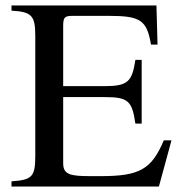

<svg xmlns="http://www.w3.org/2000/svg" viewBox="-20 -682 669 702"><path d="M607 -169H579C534 -63 491 -38 348 -38H312C238 -38 211 -43 211 -85V-327H362C448 -327 463 -314 475 -230H498V-463H475C463 -384 448 -367 362 -367H211V-588C211 -620 218 -624 246 -624H377C493 -624 517 -609 532 -519H556L552 -662H22V-643C97 -639 109 -624 109 -550V-114C109 -37 99 -24 22 -19V0H561Z"/></svg>

Font: XITS
Style: Regular
Weight: 400
Designer: MicroPress Inc., with final additions and corrections provided by Coen Hoffman, Elsevier (retired)
Version: Version 1.302